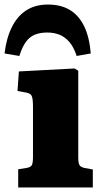

<svg xmlns="http://www.w3.org/2000/svg" viewBox="-49 -824 451 844"><path d="M31 0V-80L69 -86Q86 -89 91 -98.5Q96 -108 96 -134V-356Q96 -391 90 -403Q84 -415 61 -418L28 -424L34 -510L279 -523L295 -513V-133Q295 -108 300 -99Q305 -90 321 -86L359 -79V0ZM162 -804Q219 -804 258.5 -780Q298 -756 321 -708.5Q344 -661 350 -589L288 -578Q275 -618 255 -640.5Q235 -663 211 -672Q187 -681 159 -681Q108 -681 80.5 -657Q53 -633 36 -578L-29 -589Q-21 -656 3 -704.5Q27 -753 66.5 -778.5Q106 -804 162 -804Z"/></svg>

Font: Literata 18pt ExtraBold
Style: Regular
Weight: 800
Designer: Latin by Veronika Burian and Jose Scaglione. Greek by Irene Vlachou. Cyrillic by Vera Evstafieva.
Foundry: TypeTogether
Version: Version 3.103;gftools[0.9.29]